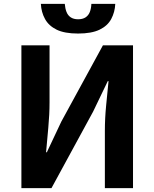

<svg xmlns="http://www.w3.org/2000/svg" viewBox="-20 -976 801 996"><path d="M91 0V-741H237V-445Q237 -382 230.5 -313Q224 -244 219 -186H223L298 -345L514 -741H670V0H524V-297Q524 -361 530.5 -428Q537 -495 543 -555H539L463 -397L247 0ZM385 -802Q315 -802 274 -822Q233 -842 213.5 -877.5Q194 -913 192 -956H316Q318 -932 325 -914Q332 -896 347 -886Q362 -876 385 -876Q409 -876 424 -886Q439 -896 446 -914Q453 -932 454 -956H578Q576 -913 557 -877.5Q538 -842 496.5 -822Q455 -802 385 -802Z"/></svg>

Font: Noto Sans SC
Style: Bold
Weight: 700
Designer: Ryoko NISHIZUKA  (kana, bopomofo & ideographs); Paul D. Hunt (Latin, Greek & Cyrillic); Sandoll Communications , Soo-you
Foundry: Adobe
Version: Version 2.004-H2;hotconv 1.0.118;makeotfexe 2.5.65603